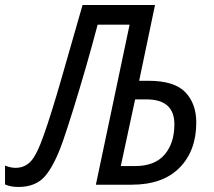

<svg xmlns="http://www.w3.org/2000/svg" viewBox="-67 -734 852 763"><path d="M6 9Q76 9 113 -35Q150 -79 183 -173Q200 -222 224.5 -300.5Q249 -379 274.5 -467.5Q300 -556 321 -636H448L314 0H456Q580 0 646.5 -67.5Q713 -135 713 -247Q713 -322 669.5 -367.5Q626 -413 523 -413H486L549 -714H261Q218 -563 177 -421Q136 -279 108 -200Q79 -117 54.5 -92Q30 -67 -5 -67Q-25 -67 -47 -76V-1Q-25 9 6 9ZM413 -74 470 -339H515Q626 -339 626 -240Q626 -165 587 -119.5Q548 -74 469 -74Z"/></svg>

Font: Noto Sans UI SemiCondensed
Style: Italic
Weight: 400
Width: 4
Italic angle: -12°
Designer: Monotype Design Team
Foundry: Monotype Imaging Inc.
Version: Version 1.901